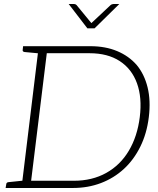

<svg xmlns="http://www.w3.org/2000/svg" viewBox="-20 -936 787 956"><path d="M87 0 173 -706H430Q505 -706 563.5 -681.5Q622 -657 661 -612Q699 -566 715 -500.5Q731 -435 721 -353Q711 -271 678.5 -205.5Q646 -140 597 -95Q547 -49 482.5 -24.5Q418 0 343 0ZM135 -36H348Q439 -36 509 -75Q579 -114 621.5 -185.5Q664 -257 676 -353Q688 -450 662 -521.5Q636 -593 576 -632Q516 -671 426 -671H213ZM8 0 11 -18Q11 -23 14.5 -26Q18 -29 22 -29L99 -37L100 0ZM186 -706 177 -670 102 -677Q97 -678 94.5 -680.5Q92 -683 93 -688L95 -706ZM574 -916 451 -795H415L322 -916H349Q356 -916 361 -911L435 -821L531 -911Q533 -913 537 -914.5Q541 -916 545 -916Z"/></svg>

Font: Aleo ExtraLight
Style: Italic
Weight: 250
Italic angle: -7°
Designer: Alessio Laiso
Foundry: Alessio Laiso
Version: Version 2.001;gftools[0.9.29]